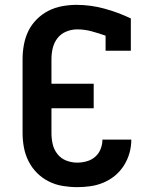

<svg xmlns="http://www.w3.org/2000/svg" viewBox="-20 -763 640 791"><path d="M298 8Q268 8 238 3Q208 -2 181 -15.5Q154 -29 132.5 -50.5Q111 -72 97.5 -99Q84 -126 78.5 -155.5Q73 -185 73 -215V-520Q73 -549 78.5 -579Q84 -609 97 -635.5Q110 -662 131.5 -683.5Q153 -705 179.5 -718.5Q206 -732 236 -737.5Q266 -743 295 -743Q353 -743 410 -727.5Q467 -712 519 -687V-554H415V-616Q387 -626 357.5 -634Q328 -642 298 -642Q275 -642 253 -633Q231 -624 217 -606Q203 -588 197.5 -565.5Q192 -543 192 -520V-418H366V-317H192V-215Q192 -192 197 -169.5Q202 -147 216.5 -128.5Q231 -110 253 -101.5Q275 -93 298 -93Q318 -93 337.5 -98.5Q357 -104 372 -117Q387 -130 394.5 -149Q402 -168 402 -188H521Q521 -160 513.5 -133Q506 -106 491 -82Q476 -58 454.5 -40Q433 -22 407 -11Q381 0 353.5 4Q326 8 298 8Z"/></svg>

Font: Iosevka Book
Style: Bold
Weight: 700
Designer: Belleve Invis
Foundry: Belleve Invis
Version: Version 28.0.7; ttfautohint (v1.8.3)